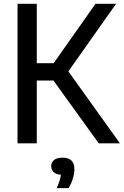

<svg xmlns="http://www.w3.org/2000/svg" viewBox="-20 -760 656 1018"><path d="M73 0V-740H175V-425H264.5L486.5 -740H595.5L342.5 -381.5L616 0H503.5L263.5 -333H175V0ZM280.5 237.5Q290.5 216 295.8 199Q301 182 303 166.5Q277 164.5 264.2 152.5Q251.5 140.5 251.5 121Q251.5 101 266.5 88.5Q281.5 76 312 76Q374.5 76 374.5 137Q374.5 159.5 366.2 187Q358 214.5 343.5 237.5Z"/></svg>

Font: Encode Sans SmCnd Md
Style: Regular
Weight: 500
Width: 4
Designer: Multiple Designers
Foundry: Impallari Type
Version: Version 3.002; ttfautohint (v1.8.3) -l 8 -r 50 -G 200 -x 14 